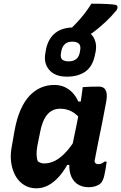

<svg xmlns="http://www.w3.org/2000/svg" viewBox="-20 -1011 658 1042"><path d="M379 -862Q424 -862 453 -843.5Q482 -825 494 -795.5Q506 -766 499 -730L495 -712Q483 -651 444 -623Q405 -595 342 -595Q278 -595 246.5 -632.5Q215 -670 227 -727L230 -745Q238 -783 257.5 -809Q277 -835 307.5 -848.5Q338 -862 379 -862ZM373 -785Q347 -785 332.5 -772Q318 -759 313 -735L311 -723Q309 -713 310 -705Q311 -697 315 -690Q321 -684 330.5 -681Q340 -678 353 -678Q377 -678 392.5 -689.5Q408 -701 413 -726L415 -738Q417 -748 416 -756.5Q415 -765 410 -772Q405 -778 395.5 -781.5Q386 -785 373 -785ZM476 -991Q506 -991 526.5 -990.5Q547 -990 565.5 -989Q584 -988 606 -985Q616 -983 617.5 -974.5Q619 -966 613 -956Q597 -937 583 -922Q569 -907 554.5 -893.5Q540 -880 522.5 -865Q505 -850 481 -832Q470 -826 459.5 -823Q449 -820 433 -820Q414 -820 397.5 -821Q381 -822 366.5 -824Q352 -826 337 -829Q366 -856 390 -881Q414 -906 435.5 -933Q457 -960 476 -991ZM274 -550Q306 -550 331 -538.5Q356 -527 374.5 -507Q393 -487 405 -460H434L418 -363Q397 -391 369 -406Q341 -421 306 -421Q277 -421 255.5 -406.5Q234 -392 220 -364Q206 -336 198 -295L183 -221Q178 -194 178.5 -173Q179 -152 185 -136Q191 -131 200 -127.5Q209 -124 219 -124Q251 -124 280.5 -139.5Q310 -155 340 -188Q370 -221 401 -274L371 -116H345Q324 -79 298 -50Q272 -21 241.5 -5Q211 11 177 11Q140 11 111 -7Q82 -25 64.5 -56Q47 -87 41 -126.5Q35 -166 43 -211L59 -302Q71 -368 92 -415.5Q113 -463 141.5 -492.5Q170 -522 203.5 -536Q237 -550 274 -550ZM429 -538Q451 -540 472.5 -540.5Q494 -541 517 -541Q533 -541 543.5 -533.5Q554 -526 558 -507.5Q562 -489 556 -457Q546 -402 535 -347Q524 -292 513 -239Q502 -186 493 -136Q494 -128 499.5 -124Q505 -120 514 -120Q522 -120 530.5 -123.5Q539 -127 547 -134H559Q557 -117 554 -99Q551 -81 547 -63Q544 -46 537.5 -32.5Q531 -19 522 -12Q510 -4 495 0.5Q480 5 462 5Q422 5 396.5 -14.5Q371 -34 361.5 -68Q352 -102 359 -145Q367 -194 376.5 -241Q386 -288 396 -335.5Q406 -383 414 -434Q417 -451 419.5 -468.5Q422 -486 424.5 -503.5Q427 -521 429 -538Z"/></svg>

Font: Rec Mono Semicasual
Style: Bold Italic
Weight: 700
Italic angle: -10°
Version: Version 1.085; ttfautohint (v1.8.4.7-5d5b)